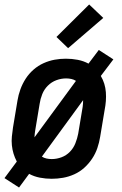

<svg xmlns="http://www.w3.org/2000/svg" viewBox="-26 -790 546 857"><path d="M59 47 -6 5 49 -69Q40 -86 34.5 -104Q29 -122 27 -141.5Q25 -161 27 -181Q29 -201 32 -221L52 -341Q56 -366 65 -391Q74 -416 88.5 -438.5Q103 -461 123.5 -479Q144 -497 168.5 -508Q193 -519 218 -523.5Q243 -528 268 -528Q295 -528 321 -523Q347 -518 369 -506L415 -567L480 -525L424 -451Q434 -434 439.5 -416Q445 -398 446.5 -378.5Q448 -359 446.5 -339Q445 -319 441 -299L421 -179Q417 -154 408.5 -129Q400 -104 385 -81.5Q370 -59 350 -41Q330 -23 305.5 -12Q281 -1 255.5 3.5Q230 8 205 8Q178 8 152 3Q126 -2 104 -14ZM128 -177 313 -429Q304 -435 292.5 -437.5Q281 -440 269 -440Q247 -440 225.5 -432Q204 -424 187.5 -407.5Q171 -391 162.5 -369.5Q154 -348 151 -327L131 -207Q130 -200 129 -192Q128 -184 128 -177ZM205 -80Q227 -80 248.5 -88Q270 -96 286 -112.5Q302 -129 310.5 -150.5Q319 -172 323 -193L343 -313Q344 -320 344.5 -328Q345 -336 345 -343L161 -91Q170 -85 181.5 -82.5Q193 -80 205 -80ZM278 -575 226 -625 372 -770 435 -710Z"/></svg>

Font: Iosevka Semibold Oblique
Style: Regular
Weight: 600
Italic angle: -9°
Monospace: yes
Designer: Belleve Invis
Foundry: Belleve Invis
Version: Version 32.5.0; ttfautohint (v1.8.4)